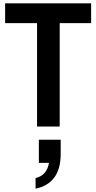

<svg xmlns="http://www.w3.org/2000/svg" viewBox="-20 -765 582 1161"><path d="M204 0H341V-625H531V-745H11V-625H204ZM195 376Q347 344 347 166V80H215V220H276Q264 295 195 312Z"/></svg>

Font: Plus Jakarta Sans
Style: Bold
Weight: 700
Designer: Gumpita Rahayu
Foundry: Tokotype
Version: Version 2.004; ttfautohint (v1.8.3)